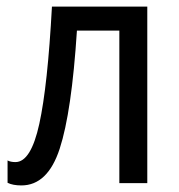

<svg xmlns="http://www.w3.org/2000/svg" viewBox="-20 -557 544 584"><path d="M428 -537H138Q125 -296 99.5 -180Q74 -64 27 -64Q12 -64 3 -69V-1Q19 7 45 7Q125 7 161.5 -104.5Q198 -216 214 -464H343V0H428Z"/></svg>

Font: Noto Sans UI SemiCondensed
Style: Regular
Weight: 400
Width: 4
Designer: Monotype Design Team
Foundry: Monotype Imaging Inc.
Version: 1.001